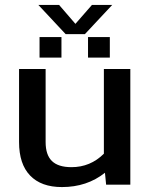

<svg xmlns="http://www.w3.org/2000/svg" viewBox="-20 -757 618 787"><path d="M249 -617.2 137.2 -736.8H222.2L289.1 -659.2L356.9 -736.8H439.9L328.1 -617.2ZM142.1 -521V-605H231.9V-521ZM340.8 -521V-605H430.2V-521ZM233.9 9.8Q148.9 9.8 103.5 -37.4Q58.1 -84.5 58.1 -174.8V-474.1H167V-174.8Q167 -122.1 192.9 -96.9Q218.8 -71.8 272.9 -71.8Q350.6 -71.8 405.8 -127V-474.1H514.2V0H415L410.2 -48.8Q336.4 9.8 233.9 9.8Z"/></svg>

Font: Kanit
Style: Regular
Weight: 400
Designer: Katatrad Team
Foundry: CadsonDemak
Version: Version 1.000;PS 001.000;hotconv 1.0.88;makeotf.lib2.5.64775